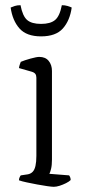

<svg xmlns="http://www.w3.org/2000/svg" viewBox="-20 -719 330 739"><path d="M187 0Q180 0 162 -2.5Q144 -5 123 -9Q102 -13 83 -17Q64 -21 53 -25Q53 -31 55.5 -36.5Q58 -42 60 -44L87 -48Q98 -50 105.5 -57.5Q113 -65 116.5 -80.5Q120 -96 120 -119V-420Q120 -429 116 -434.5Q112 -440 102 -443L53 -457Q54 -465 56.5 -471.5Q59 -478 60 -481Q74 -487 97.5 -493.5Q121 -500 131 -500Q155 -500 167.5 -484.5Q180 -469 180 -446V-105Q180 -83 176.5 -69Q173 -55 170 -50L246 -44Q249 -40 250.5 -35.5Q252 -31 252 -26Q246 -20 234 -14Q222 -8 209.5 -4Q197 0 187 0ZM138 -579Q82 -579 55 -609.5Q28 -640 21 -690Q28 -693 37 -696Q46 -699 59 -699Q67 -657 84.5 -642Q102 -627 138 -627Q174 -627 192 -642Q210 -657 218 -699Q230 -699 240 -696Q250 -693 256 -690Q249 -640 222 -609.5Q195 -579 138 -579Z"/></svg>

Font: Texturina 12pt Thin
Style: Regular
Weight: 250
Designer: Guillermo Torres Carreño
Foundry: Omnibus-Type
Version: Version 1.002